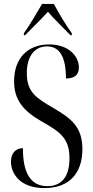

<svg xmlns="http://www.w3.org/2000/svg" viewBox="-20 -951 475 981"><path d="M102 -781V-771H108C146 -810 189 -851 225 -891C250 -860 318 -794 340 -771H347V-781C319 -819 279 -886 255 -931H195C169 -886 129 -819 102 -781ZM207 10C334 10 401 -66 401 -189C401 -305 341 -347 253 -399C166 -450 117 -479 117 -577C117 -668 160 -714 220 -714C285 -714 317 -660 317 -550C363 -550 383 -571 383 -606C383 -663 332 -724 231 -724C122 -724 52 -654 52 -536C52 -443 96 -386 192 -331C283 -279 335 -248 335 -142C335 -47 294 0 222 0C132 0 97 -74 97 -194C61 -194 36 -169 36 -125C36 -67 79 10 207 10Z"/></svg>

Font: Noto Serif Display ExtraCondensed
Style: Regular
Weight: 400
Width: 2
Designer: Monotype Design Team
Foundry: Monotype Imaging Inc.
Version: Version 2.009